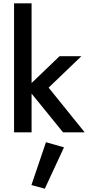

<svg xmlns="http://www.w3.org/2000/svg" viewBox="-20 -800 535 1161"><path d="M340 -460H472L274 -270L492 0H361L171 -234V0H65V-780H171V-298ZM258 60 367 91 251 341 170 319Z"/></svg>

Font: Renner* Medium
Style: Medium
Weight: 500
Version: Version 003.000 ; ttfautohint (v0.97) -l 8 -r 50 -G 200 -x 1